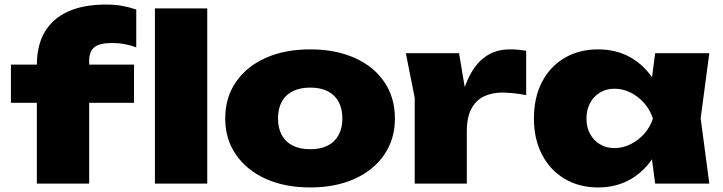

<svg xmlns="http://www.w3.org/2000/svg" viewBox="-20 -807 3176 844"><path d="M473 -618Q418 -618 395 -599.5Q372 -581 372 -540V0H142V-521Q142 -608 177 -667Q212 -726 279.5 -756.5Q347 -787 446 -787Q484 -787 515.5 -781.5Q547 -776 579 -765V-599Q554 -608 528 -613Q502 -618 473 -618ZM28 -355V-523H569V-355ZM661 -770H891V0H661Z M1343 17Q1232 17 1148 -21Q1064 -59 1017 -127.5Q970 -196 970 -286Q970 -378 1017 -446.5Q1064 -515 1148 -552.5Q1232 -590 1344 -590Q1455 -590 1539 -552.5Q1623 -515 1669.5 -446.5Q1716 -378 1716 -286Q1716 -196 1669.5 -127.5Q1623 -59 1539 -21Q1455 17 1343 17ZM1344 -151Q1389 -151 1420.5 -167Q1452 -183 1468.5 -213.5Q1485 -244 1485 -286Q1485 -329 1468.5 -359.5Q1452 -390 1420.5 -406Q1389 -422 1344 -422Q1299 -422 1267 -406Q1235 -390 1218.5 -359.5Q1202 -329 1202 -287Q1202 -244 1218.5 -213.5Q1235 -183 1267 -167Q1299 -151 1344 -151Z M1764 -573H1998L2032 -370V0H1803V-377ZM2293 -584V-389Q2261 -395 2234.5 -397.5Q2208 -400 2186 -400Q2145 -400 2110 -384.5Q2075 -369 2053.5 -331.5Q2032 -294 2032 -228L1990 -280Q1999 -342 2014.5 -397.5Q2030 -453 2057 -496.5Q2084 -540 2124.5 -565Q2165 -590 2224 -590Q2240 -590 2257 -588.5Q2274 -587 2293 -584Z M2860 0 2833 -204 2861 -286 2833 -367 2860 -573H3098L3060 -287L3098 0ZM2911 -286Q2899 -195 2858.5 -126.5Q2818 -58 2754.5 -20.5Q2691 17 2609 17Q2526 17 2462 -21Q2398 -59 2362.5 -127.5Q2327 -196 2327 -286Q2327 -378 2362.5 -446.5Q2398 -515 2462 -552.5Q2526 -590 2609 -590Q2691 -590 2754.5 -553Q2818 -516 2859 -447.5Q2900 -379 2911 -286ZM2558 -286Q2558 -248 2573.5 -219Q2589 -190 2617 -173Q2645 -156 2681 -156Q2718 -156 2752 -173Q2786 -190 2812 -219Q2838 -248 2850 -286Q2838 -324 2812 -353.5Q2786 -383 2752 -400Q2718 -417 2681 -417Q2645 -417 2617 -400Q2589 -383 2573.5 -353.5Q2558 -324 2558 -286Z"/></svg>

Font: Unbounded ExtraBold
Style: Regular
Weight: 800
Designer: Luke Prowse, Jean-Baptiste Morizot, Fátima Lázaro, Florian Runge
Foundry: NaN
Version: Version 1.701;gftools[0.9.28.dev5+ged2979d]